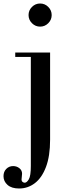

<svg xmlns="http://www.w3.org/2000/svg" viewBox="-62 -750 412 1096"><path d="M47 326Q4 326 -19 305.5Q-42 285 -42 256Q-42 230 -26 214Q-10 198 13 198Q33 198 48.5 210Q64 222 64 242Q64 249 62.5 258.5Q61 268 61 274Q61 284 67 288.5Q73 293 79 293Q91 293 102.5 273.5Q114 254 114 197V-425H25V-450H224V47Q224 141 200.5 203Q177 265 137 295.5Q97 326 47 326ZM167 -598Q140 -598 120.5 -617.5Q101 -637 101 -664Q101 -691 120.5 -710.5Q140 -730 167 -730Q194 -730 213.5 -710.5Q233 -691 233 -664Q233 -637 213.5 -617.5Q194 -598 167 -598Z"/></svg>

Font: Libre Bodoni
Style: Regular
Weight: 400
Designer: Pablo Impallari, Rodrigo Fuenzalida
Foundry: Impallari Type
Version: Version 2.005;gftools[0.9.23]